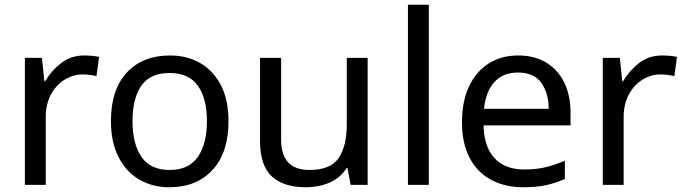

<svg xmlns="http://www.w3.org/2000/svg" viewBox="-20 -780 2891 810"><path d="M335 -546Q350 -546 367.5 -544.5Q385 -543 398 -540L387 -459Q374 -462 358.5 -464Q343 -466 329 -466Q288 -466 252 -443.5Q216 -421 194.5 -380.5Q173 -340 173 -286V0H85V-536H157L167 -438H171Q197 -482 238 -514Q279 -546 335 -546Z M944 -269Q944 -136 876.5 -63Q809 10 694 10Q623 10 567.5 -22.5Q512 -55 480 -117.5Q448 -180 448 -269Q448 -402 515 -474Q582 -546 697 -546Q770 -546 825.5 -513.5Q881 -481 912.5 -419.5Q944 -358 944 -269ZM539 -269Q539 -174 576.5 -118.5Q614 -63 696 -63Q777 -63 815 -118.5Q853 -174 853 -269Q853 -364 815 -418Q777 -472 695 -472Q613 -472 576 -418Q539 -364 539 -269Z M1531 -536V0H1459L1446 -71H1442Q1416 -29 1370 -9.5Q1324 10 1272 10Q1175 10 1126 -36.5Q1077 -83 1077 -185V-536H1166V-191Q1166 -63 1285 -63Q1374 -63 1408.5 -113Q1443 -163 1443 -257V-536Z M1789 0H1701V-760H1789Z M2166 -546Q2235 -546 2284.5 -516Q2334 -486 2360.5 -431.5Q2387 -377 2387 -304V-251H2020Q2022 -160 2066.5 -112.5Q2111 -65 2191 -65Q2242 -65 2281.5 -74.5Q2321 -84 2363 -102V-25Q2322 -7 2282 1.5Q2242 10 2187 10Q2111 10 2052.5 -21Q1994 -52 1961.5 -113.5Q1929 -175 1929 -264Q1929 -352 1958.5 -415Q1988 -478 2041.5 -512Q2095 -546 2166 -546ZM2165 -474Q2102 -474 2065.5 -433.5Q2029 -393 2022 -321H2295Q2294 -389 2263 -431.5Q2232 -474 2165 -474Z M2773 -546Q2788 -546 2805.5 -544.5Q2823 -543 2836 -540L2825 -459Q2812 -462 2796.5 -464Q2781 -466 2767 -466Q2726 -466 2690 -443.5Q2654 -421 2632.5 -380.5Q2611 -340 2611 -286V0H2523V-536H2595L2605 -438H2609Q2635 -482 2676 -514Q2717 -546 2773 -546Z"/></svg>

Font: Noto Sans Gunjala Gondi Semibold
Style: Regular
Weight: 600
Designer: Ek Type
Foundry: Ek Type
Version: Version 1.004; ttfautohint (v1.8.4.7-5d5b)